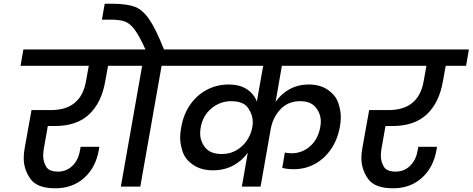

<svg xmlns="http://www.w3.org/2000/svg" viewBox="-20 -1007 2550 1036"><path d="M238 -327 216 -202Q213 -183 213 -167Q213 -136 228.5 -108.5Q244 -81 293 -81Q338 -81 370 -111.5Q402 -142 411 -193L415 -215H516L513 -196Q496 -102 433.5 -46.5Q371 9 279 9Q180 9 144 -42Q108 -93 108 -154Q108 -179 113 -207L150 -413H254Q417 -413 444 -569L459 -652H91L106 -740H688L673 -652H563L548 -569Q528 -453 461 -390Q394 -327 276 -327Z M989 -740 974 -652H852L737 0H632L747 -652H625L640 -740H765Q731 -815 706 -848Q681 -881 653.5 -891Q626 -901 575 -901H530L545 -987H588Q664 -986 706 -971Q748 -956 784 -904.5Q820 -853 865 -740Z M1501 -652 1467 -457Q1496 -500 1542 -525.5Q1588 -551 1647 -551Q1708 -551 1750 -521.5Q1792 -492 1805.5 -451Q1819 -410 1819 -375Q1819 -350 1814 -323Q1801 -252 1765 -200.5Q1729 -149 1677.5 -121.5Q1626 -94 1566 -94Q1530 -94 1503 -101L1517 -184Q1532 -180 1554 -180Q1610 -180 1653 -217.5Q1696 -255 1708 -321Q1711 -337 1711 -352Q1711 -393 1684 -427Q1657 -461 1600 -461Q1534 -461 1493 -417Q1452 -373 1441 -312L1386 0H1285L1317 -183Q1287 -140 1238.5 -114Q1190 -88 1128 -88Q1066 -88 1023 -117Q980 -146 966 -187.5Q952 -229 952 -265Q952 -291 958 -321Q970 -390 1006 -442Q1042 -494 1096 -522.5Q1150 -551 1213 -551Q1273 -551 1311.5 -526Q1350 -501 1366 -459L1400 -652H927L942 -740H1975L1960 -652ZM1177 -176Q1222 -176 1257 -197Q1292 -218 1313.5 -251Q1335 -284 1341 -319Q1344 -334 1344 -348Q1344 -387 1319 -424Q1294 -461 1227 -461Q1168 -461 1121.5 -422.5Q1075 -384 1063 -320Q1060 -303 1060 -288Q1060 -244 1088 -210Q1116 -176 1177 -176Z M2060 -327 2038 -202Q2035 -183 2035 -167Q2035 -136 2050.5 -108.5Q2066 -81 2115 -81Q2160 -81 2192 -111.5Q2224 -142 2233 -193L2237 -215H2338L2335 -196Q2318 -102 2255.5 -46.5Q2193 9 2101 9Q2002 9 1966 -42Q1930 -93 1930 -154Q1930 -179 1935 -207L1972 -413H2076Q2239 -413 2266 -569L2281 -652H1913L1928 -740H2510L2495 -652H2385L2370 -569Q2350 -453 2283 -390Q2216 -327 2098 -327Z"/></svg>

Font: Fz Poppins Med
Style: Italic
Weight: 500
Italic angle: -10°
Designer: Ninad Kale (Devanagari), Jonny Pinhorn (Latin)
Foundry: Indian Type Foundry
Version: Vit hóa bi Vntype.Com & FontZin.Com